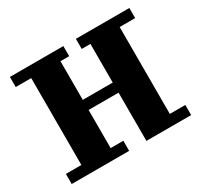

<svg xmlns="http://www.w3.org/2000/svg" viewBox="-132 -785 1000 955"><g transform="rotate(-30 368.0 -307.5)"><path d="M711 -615V-557H622V-58H711V0H454V-277H282V-58H355V0H25V-58H114V-557H25V-615H332V-557H282V-335H454V-557H404V-615Z"/></g></svg>

Font: Bigshot One
Style: Regular
Weight: 400
Designer: Gesine Todt
Foundry: Gesine Todt
Version: Version 1.000